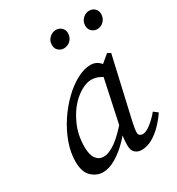

<svg xmlns="http://www.w3.org/2000/svg" viewBox="-164 -772 817 887"><g transform="rotate(-30 244.0 -328.5)"><path d="M128 11Q95 11 68 -14Q41 -39 41 -95Q41 -143 59 -193Q77 -243 107 -288.5Q137 -334 174 -370Q211 -406 250 -427Q289 -448 324 -448Q354 -448 374 -425.5Q394 -403 412 -371L379 -348Q362 -363 339 -375Q316 -387 292 -387Q270 -387 243 -373Q216 -359 190 -333Q157 -299 134 -247Q111 -195 111 -133Q111 -91 126 -70.5Q141 -50 166 -50Q195 -50 233 -77Q271 -104 332 -177L340 -157Q308 -109 271.5 -71Q235 -33 198 -11Q161 11 128 11ZM333 11Q314 11 300 -1Q286 -13 286 -40Q286 -60 288 -77Q290 -94 295 -116L357 -406L418 -457L435 -448L361 -124Q353 -87 353 -70Q353 -60 359.5 -55Q366 -50 375 -50Q392 -50 417 -69Q442 -88 466 -117L488 -100Q470 -73 445.5 -47.5Q421 -22 392.5 -5.5Q364 11 333 11ZM257 -575Q241 -575 228.5 -586Q216 -597 216 -616Q216 -639 231.5 -653.5Q247 -668 266 -668Q284 -668 296 -656.5Q308 -645 308 -628Q308 -605 293 -590Q278 -575 257 -575ZM435 -575Q419 -575 406.5 -586Q394 -597 394 -616Q394 -639 409.5 -653.5Q425 -668 444 -668Q462 -668 473.5 -656.5Q485 -645 485 -628Q485 -605 470 -590Q455 -575 435 -575Z"/></g></svg>

Font: Lisu Bosa ExtraLight
Style: Italic
Weight: 200
Italic angle: -19°
Designer: David Morse, Annie Olsen, Victor Gaultney, Frank Grießhammer (Latin)
Foundry: SIL International
Version: Version 2.000